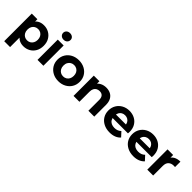

<svg xmlns="http://www.w3.org/2000/svg" viewBox="216 -2098 3603 3603"><g transform="rotate(45 2017.0 -296.5)"><path d="M390 8Q322 8 271 -22Q220 -52 191.5 -113.5Q163 -175 163 -269Q163 -364 190 -425Q217 -486 268 -516Q319 -546 390 -546Q466 -546 526.5 -511.5Q587 -477 622.5 -415Q658 -353 658 -269Q658 -184 622.5 -122Q587 -60 526.5 -26Q466 8 390 8ZM72 194V-538H221V-428L218 -268L228 -109V194ZM363 -120Q402 -120 432.5 -138Q463 -156 481.5 -189.5Q500 -223 500 -269Q500 -316 481.5 -349Q463 -382 432.5 -400Q402 -418 363 -418Q324 -418 293 -400Q262 -382 244 -349Q226 -316 226 -269Q226 -223 244 -189.5Q262 -156 293 -138Q324 -120 363 -120Z M762 0V-538H918V0ZM840 -613Q797 -613 770 -638Q743 -663 743 -700Q743 -737 770 -762Q797 -787 840 -787Q883 -787 910 -763.5Q937 -740 937 -703Q937 -664 910.5 -638.5Q884 -613 840 -613Z M1319 8Q1233 8 1166.5 -28Q1100 -64 1061.5 -126.5Q1023 -189 1023 -269Q1023 -350 1061.5 -412.5Q1100 -475 1166.5 -510.5Q1233 -546 1319 -546Q1404 -546 1471 -510.5Q1538 -475 1576 -413Q1614 -351 1614 -269Q1614 -189 1576 -126.5Q1538 -64 1471 -28Q1404 8 1319 8ZM1319 -120Q1358 -120 1389 -138Q1420 -156 1438 -189.5Q1456 -223 1456 -269Q1456 -316 1438 -349Q1420 -382 1389 -400Q1358 -418 1319 -418Q1280 -418 1249 -400Q1218 -382 1199.5 -349Q1181 -316 1181 -269Q1181 -223 1199.5 -189.5Q1218 -156 1249 -138Q1280 -120 1319 -120Z M2045 -546Q2109 -546 2159.5 -520.5Q2210 -495 2239 -442.5Q2268 -390 2268 -308V0H2112V-284Q2112 -349 2083.5 -380Q2055 -411 2003 -411Q1966 -411 1936.5 -395.5Q1907 -380 1890.5 -348Q1874 -316 1874 -266V0H1718V-538H1867V-389L1839 -434Q1868 -488 1922 -517Q1976 -546 2045 -546Z M2680 8Q2588 8 2518.5 -28Q2449 -64 2411 -126.5Q2373 -189 2373 -269Q2373 -350 2410.5 -412.5Q2448 -475 2513 -510.5Q2578 -546 2660 -546Q2739 -546 2802.5 -512.5Q2866 -479 2903 -416.5Q2940 -354 2940 -267Q2940 -258 2939 -246.5Q2938 -235 2937 -225H2500V-316H2855L2795 -289Q2795 -331 2778 -362Q2761 -393 2731 -410.5Q2701 -428 2661 -428Q2621 -428 2590.5 -410.5Q2560 -393 2543 -361.5Q2526 -330 2526 -287V-263Q2526 -219 2545.5 -185.5Q2565 -152 2600.5 -134.5Q2636 -117 2684 -117Q2727 -117 2759.5 -130Q2792 -143 2819 -169L2902 -79Q2865 -37 2809 -14.5Q2753 8 2680 8Z M3311 8Q3219 8 3149.5 -28Q3080 -64 3042 -126.5Q3004 -189 3004 -269Q3004 -350 3041.5 -412.5Q3079 -475 3144 -510.5Q3209 -546 3291 -546Q3370 -546 3433.5 -512.5Q3497 -479 3534 -416.5Q3571 -354 3571 -267Q3571 -258 3570 -246.5Q3569 -235 3568 -225H3131V-316H3486L3426 -289Q3426 -331 3409 -362Q3392 -393 3362 -410.5Q3332 -428 3292 -428Q3252 -428 3221.5 -410.5Q3191 -393 3174 -361.5Q3157 -330 3157 -287V-263Q3157 -219 3176.5 -185.5Q3196 -152 3231.5 -134.5Q3267 -117 3315 -117Q3358 -117 3390.5 -130Q3423 -143 3450 -169L3533 -79Q3496 -37 3440 -14.5Q3384 8 3311 8Z M3675 0V-538H3824V-386L3803 -430Q3827 -487 3880 -516.5Q3933 -546 4009 -546V-402Q3999 -403 3991 -403.5Q3983 -404 3974 -404Q3910 -404 3870.5 -367.5Q3831 -331 3831 -254V0Z"/></g></svg>

Font: MOST Montserrat
Style: Bold
Weight: 700
Designer: Julieta Ulanovsky
Foundry: Julieta Ulanovsky
Version: Version 8.000;March 11, 2024;FontCreator 15.0.0.2926 64-bit